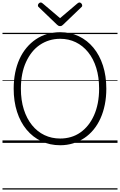

<svg xmlns="http://www.w3.org/2000/svg" viewBox="-20 -1149 965 1544"><path d="M464 19Q381 19 312.5 -13.5Q244 -46 194 -106Q144 -166 117 -250Q90 -334 90 -436Q90 -504 102 -564Q114 -624 137 -674.5Q160 -725 193.5 -765Q227 -805 268.5 -833Q310 -861 359.5 -875.5Q409 -890 464 -890Q546 -890 614 -857.5Q682 -825 731.5 -765Q781 -705 808 -621.5Q835 -538 835 -436Q835 -368 823 -308Q811 -248 788 -197Q765 -146 732 -106Q699 -66 657.5 -38.5Q616 -11 567.5 4Q519 19 464 19ZM464 -35Q509 -35 550 -47Q591 -59 626 -83.5Q661 -108 688.5 -142.5Q716 -177 736 -221.5Q756 -266 766.5 -320Q777 -374 777 -436Q777 -529 754 -603Q731 -677 688.5 -729.5Q646 -782 589 -809.5Q532 -837 464 -837Q418 -837 377 -824.5Q336 -812 300.5 -788Q265 -764 237.5 -729.5Q210 -695 189.5 -650.5Q169 -606 158.5 -552Q148 -498 148 -436Q148 -343 171.5 -269Q195 -195 237.5 -142.5Q280 -90 337.5 -62.5Q395 -35 464 -35ZM619 -1129Q627 -1129 634 -1121.5Q641 -1114 641 -1105Q641 -1103 640.5 -1100Q640 -1097 636 -1093L488 -951Q483 -946 477.5 -942.5Q472 -939 463 -939Q454 -939 449 -942.5Q444 -946 438 -951L290 -1093Q286 -1097 285.5 -1100.5Q285 -1104 285 -1106Q285 -1115 292.5 -1122Q300 -1129 307 -1129Q312 -1129 316 -1126.5Q320 -1124 324 -1121L463 -1003L602 -1121Q607 -1124 610.5 -1126.5Q614 -1129 619 -1129ZM0 365H925V375H0ZM0 -20H925V0H0ZM0 -505H925V-500H0ZM0 -885H925V-875H0Z"/></svg>

Font: Playwrite IT Moderna Guides
Style: Regular
Weight: 400
Designer: Veronika Burian, José Scaglione
Foundry: TypeTogether
Version: Version 1.003